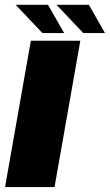

<svg xmlns="http://www.w3.org/2000/svg" viewBox="-34 -758 445 778"><path d="M-13.5 0H187L291.5 -593H91ZM303.5 -624H391.5L326 -738.5H195ZM138 -624H226L160.5 -738.5H29.5Z"/></svg>

Font: Anybody UltraCondensed Thin ExtraBold
Style: Italic
Weight: 800
Italic angle: -10°
Version: Version 1.111